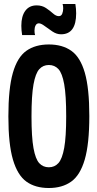

<svg xmlns="http://www.w3.org/2000/svg" viewBox="-20 -933 489 963"><path d="M225 10Q157 10 112.5 -22Q68 -54 45 -132Q22 -210 22 -349Q22 -489 44.5 -567.5Q67 -646 112 -678Q157 -710 225 -710Q293 -710 338 -678Q383 -646 405.5 -568Q428 -490 428 -351Q428 -211 405 -132.5Q382 -54 337 -22Q292 10 225 10ZM225 -94Q254 -94 273 -115Q292 -136 302 -191Q312 -246 312 -350Q312 -455 302 -510.5Q292 -566 273 -586.5Q254 -607 225 -607Q196 -607 177 -586Q158 -565 148 -509.5Q138 -454 138 -349Q138 -245 148 -190Q158 -135 177 -114.5Q196 -94 225 -94ZM91 -757Q89 -769 88 -781Q87 -793 87 -804Q87 -852 107 -879Q127 -906 164 -906Q191 -906 211 -892.5Q231 -879 246 -865.5Q261 -852 275 -852Q287 -852 292 -864Q297 -876 297 -891Q297 -903 294 -913H358Q360 -901 361 -889Q362 -877 362 -866Q362 -761 286 -761Q264 -761 243 -775Q222 -789 204 -802.5Q186 -816 175 -816Q164 -816 158.5 -805.5Q153 -795 153 -780Q153 -766 156 -757Z"/></svg>

Font: Georama Condensed SemiBold
Style: Regular
Weight: 600
Width: 3
Designer: Jean-Baptiste Levee
Foundry: Production Type
Version: Version 1.000